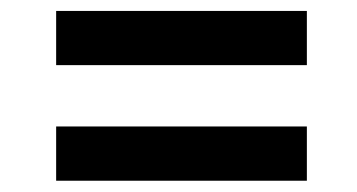

<svg xmlns="http://www.w3.org/2000/svg" viewBox="-20 -481 640 344"><path d="M529.8 -364.3H80.6V-461.4H529.8ZM529.8 -157.2H80.6V-254.4H529.8Z"/></svg>

Font: Roboto Mono
Style: Regular
Weight: 500
Designer: Google
Version: Version 2.000986; 2015; ttfautohint (v1.3)